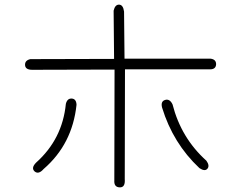

<svg xmlns="http://www.w3.org/2000/svg" viewBox="-20 -780 1040 828"><path d="M517 -527H888Q912 -524 912 -503Q911 -481 886 -481H519L518 -8Q521 29 496 28Q471 27 473 -2L474 -480L119 -479Q88 -479 88 -501Q88 -520 111 -525L472 -526L470 -734Q476 -760 493 -760Q511 -760 515 -730ZM310 -328Q292 -158 168 -51Q146 -26 129 -41Q113 -56 136 -79Q249 -180 264 -332Q270 -356 289 -355Q309 -354 310 -328ZM724 -330Q761 -185 870 -87Q885 -66 875 -53Q864 -39 840 -55Q726 -162 679 -316Q672 -343 692 -349Q712 -355 724 -330Z"/></svg>

Font: Yomogi
Style: Regular
Weight: 400
Designer: satsuyako
Foundry: satsuyako
Version: Version 3.100